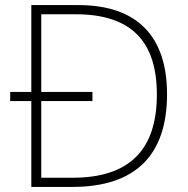

<svg xmlns="http://www.w3.org/2000/svg" viewBox="-20 -734 740 754"><path d="M288 -714H103V-373H20V-337H103V0H265C512 0 636 -125 636 -364C636 -591 519 -714 288 -714ZM277 -678C497 -678 596 -570 596 -363C596 -144 487 -36 265 -36H142V-337H343V-373H142V-678Z"/></svg>

Font: Noto Sans Myanmar ExtraLight
Style: Regular
Weight: 200
Designer: Monotype Design Team
Foundry: Monotype Imaging Inc.
Version: Version 2.107